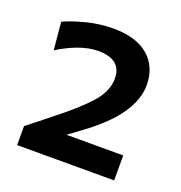

<svg xmlns="http://www.w3.org/2000/svg" viewBox="-94 -855 600 636"><g transform="rotate(20 206.0 -537.0)"><path d="M33 -301V-368Q53 -383.5 73 -399.5Q93 -415.5 113.5 -432Q184.5 -487 223.2 -530.2Q262 -573.5 262 -618.5Q262 -686 179.5 -686Q147 -686 110.8 -672.8Q74.5 -659.5 39.5 -637.5L30.5 -735Q63.5 -750 109 -761.5Q154.5 -773 201.5 -773Q282 -773 325.2 -735.8Q368.5 -698.5 368.5 -634Q368.5 -530 219 -421.5L175 -389H375V-301Z"/></g></svg>

Font: Heraclito SemiBold
Style: Regular
Weight: 600
Designer: Kostas Bartsokas (font) & Cristiano Sobral (main changes)
Foundry: Kostas Bartsokas (font) & Cristiano Sobral (main changes)
Version: Version 1.00;July 8, 2020;FontCreator 13.0.0.2655 64-bit